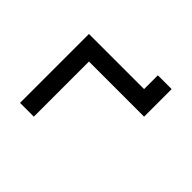

<svg xmlns="http://www.w3.org/2000/svg" viewBox="-123 -688 855 855"><g transform="rotate(45 304.0 -260.5)"><path d="M173.6 0H86.8V-434H434V-520.8H520.8V-347.2H173.6Z"/></g></svg>

Font: 8-bit Operator+ 8
Style: Regular
Weight: 400
Designer: GrandChaos9000
Version: Version 1.3.0 - August 1, 2014